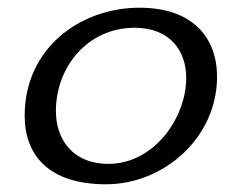

<svg xmlns="http://www.w3.org/2000/svg" viewBox="-20 -470 601 498"><path d="M44 -170C44 -65 109 8 255 8C405 8 543 -113 543 -271C543 -372 480 -450 342 -450C188 -450 44 -345 44 -170ZM125 -182C125 -297 208 -398 329 -398C422 -398 463 -337 463 -268C463 -163 378 -45 262 -45C166 -45 125 -111 125 -182Z"/></svg>

Font: KpSans
Style: Italic
Weight: 400
Italic angle: -11°
Version: Version 0.66